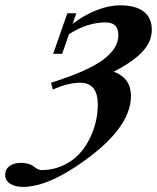

<svg xmlns="http://www.w3.org/2000/svg" viewBox="-154 -465 597 729"><path d="M-66.9 244.6Q-97.2 244.6 -115.7 232.4Q-134.3 220.2 -134.3 198.7Q-134.3 177.7 -117.7 165.5Q-101.1 153.3 -73.7 153.3Q-43 153.3 -23.4 168.9Q-8.8 180.7 4.4 180.7Q61.5 180.7 109.9 149.9Q159.2 118.7 188.2 57.9Q217.3 -2.9 217.3 -67.9Q217.3 -150.9 150.4 -150.9Q104.5 -150.9 46.9 -125L39.6 -150.9Q176.8 -193.8 236.1 -237.1Q295.4 -280.3 295.4 -332Q295.4 -379.9 247.1 -379.9Q176.8 -379.9 107.9 -335L82 -260.7H47.9L101.6 -414.6H135.7L121.6 -374.5Q167 -408.7 213.9 -426.8Q260.7 -444.8 301.8 -444.8Q360.8 -444.8 391.6 -421.1Q422.4 -397.5 422.4 -351.6Q422.4 -308.1 388.2 -270.3Q354 -232.4 278.3 -192.9Q343.3 -168 343.3 -100.6Q343.3 28.3 135.7 166.5Q18.6 244.6 -66.9 244.6Z"/></svg>

Font: Elstob Grade
Style: Italic
Weight: 400
Italic angle: -20°
Designer: Peter S. Baker
Version: Version 1.015